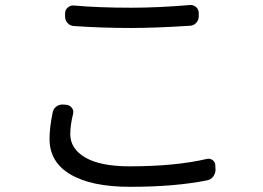

<svg xmlns="http://www.w3.org/2000/svg" viewBox="-20 -719 1040 759"><path d="M271.5 -616.2Q256.8 -617.2 247.1 -627.9Q237.3 -638.7 237.3 -653.3V-666Q237.3 -679.7 247.6 -689Q257.8 -698.2 271.5 -697.3Q367.2 -688.5 499 -688.5Q606.4 -688.5 731.4 -699.2Q733.4 -699.2 734.4 -699.2Q746.1 -699.2 755.9 -690.4Q765.6 -681.6 765.6 -667V-654.3Q765.6 -639.6 755.9 -628.9Q746.1 -618.2 731.4 -617.2Q592.8 -608.4 499 -608.4Q378.9 -608.4 271.5 -616.2ZM188.5 -275.4Q191.4 -290 204.1 -298.8Q213.9 -305.7 226.6 -305.7Q228.5 -305.7 230.5 -305.7L243.2 -304.7Q256.8 -302.7 264.6 -292Q272.5 -281.2 268.6 -267.6Q257.8 -223.6 257.8 -188.5Q257.8 -130.9 317.4 -96.2Q377 -61.5 492.2 -61.5Q672.9 -61.5 797.9 -90.8Q810.5 -93.8 820.8 -85.9Q831.1 -78.1 831.1 -65.4L832 -48.8Q832 -33.2 822.8 -21Q813.5 -8.8 797.9 -5.9Q670.9 19.5 494.1 19.5Q341.8 19.5 258.8 -29.3Q175.8 -78.1 175.8 -169.9Q175.8 -214.8 188.5 -275.4Z"/></svg>

Font: Gen Jyuu GothicL Regular
Style: Regular
Weight: 400
Designer: [Source Han Sans]
Ryoko NISHIZUKA  (kana & ideographs); Paul D. Hunt (Latin, Greek & Cyrillic); Wenlong ZHANG  (bopomofo
Version: Version 1.002.20150607